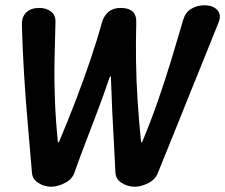

<svg xmlns="http://www.w3.org/2000/svg" viewBox="-20 -702 853 727"><path d="M173 5Q148 5 125.5 -9Q103 -23 101 -48Q93 -143 84.5 -240.5Q76 -338 70.5 -431.5Q65 -525 63 -608Q62 -638 79.5 -655Q97 -672 129 -672Q155 -672 173 -658.5Q191 -645 190 -618Q188 -549 186.5 -474Q185 -399 188 -321.5Q191 -244 199 -166Q198 -163 200.5 -163Q203 -163 204 -166Q237 -244 266.5 -321Q296 -398 321.5 -473Q347 -548 366 -617Q374 -644 392 -658Q410 -672 436 -672Q468 -672 482.5 -658Q497 -644 496 -617Q494 -548 495 -473Q496 -398 501 -321Q506 -244 514 -166Q514 -163 516 -163Q518 -163 519 -166Q552 -245 579.5 -324.5Q607 -404 630.5 -481.5Q654 -559 674 -628Q682 -655 704 -668.5Q726 -682 754 -682Q774 -682 789 -674.5Q804 -667 810 -652.5Q816 -638 808 -618Q783 -555 754.5 -485Q726 -415 696.5 -341.5Q667 -268 637 -193.5Q607 -119 578 -48Q569 -23 542 -9Q515 5 490 5Q463 5 440.5 -9.5Q418 -24 417 -49Q415 -100 411.5 -158.5Q408 -217 405 -280.5Q402 -344 400 -409Q400 -413 398.5 -413Q397 -413 395 -409Q373 -344 349 -280.5Q325 -217 302.5 -158.5Q280 -100 262 -49Q254 -24 226.5 -9.5Q199 5 173 5Z"/></svg>

Font: Winky Sans Medium
Style: Italic
Weight: 500
Italic angle: -8.97852°
Designer: Simon Atzbach
Foundry: typofactur
Version: Version 1.205